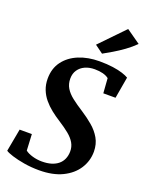

<svg xmlns="http://www.w3.org/2000/svg" viewBox="-182 -1089 912 1189"><g transform="rotate(20 274.0 -494.5)"><path d="M229 11Q177.5 11 130.2 3Q83 -5 49.2 -15.8Q15.5 -26.5 3.5 -35.5L31 -184.5H111.5L117 -77.5Q134.5 -63.5 164.8 -54.8Q195 -46 227.5 -46Q262 -46 288.5 -54Q315 -62 333.2 -77Q351.5 -92 361.2 -113.8Q371 -135.5 371.5 -163Q372 -194.5 357.2 -220Q342.5 -245.5 313.8 -269Q285 -292.5 243.5 -319Q212.5 -338.5 184.2 -361Q156 -383.5 133.8 -410.2Q111.5 -437 98.8 -469.5Q86 -502 86 -541Q86 -608 121 -655Q156 -702 216.2 -726.8Q276.5 -751.5 351.5 -751.5Q402.5 -751.5 440.8 -746Q479 -740.5 505.2 -732Q531.5 -723.5 546 -714.5L521.5 -573H441L434 -670.5Q419 -682.5 395.2 -688.8Q371.5 -695 341 -695Q305.5 -695 277.8 -682.5Q250 -670 233.8 -646.2Q217.5 -622.5 217.5 -589Q217.5 -554 233.8 -527Q250 -500 281 -475.8Q312 -451.5 356 -423.5Q395.5 -398 430.8 -368.2Q466 -338.5 487.8 -300.8Q509.5 -263 510 -213.5Q510 -152 477.2 -101Q444.5 -50 382 -19.5Q319.5 11 229 11ZM349.5 -801 295.5 -840.5 449.5 -1000 542 -935Q512.5 -905.5 477.5 -880.2Q442.5 -855 409 -835.2Q375.5 -815.5 349.5 -801Z"/></g></svg>

Font: Merriweather 20pt
Style: Bold Italic
Weight: 700
Italic angle: -7.8°
Version: Version 2.101